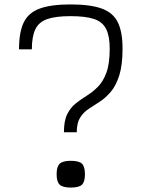

<svg xmlns="http://www.w3.org/2000/svg" viewBox="-20 -834 640 868"><path d="M269 -236Q269 -288 284 -318Q299 -348 322.5 -366.5Q346 -385 372.5 -401.5Q399 -418 422.5 -441.5Q446 -465 461 -505.5Q476 -546 476 -614Q476 -670 460 -702.5Q444 -735 405.5 -748Q367 -761 299 -761Q231 -761 193 -747.5Q155 -734 139.5 -701Q124 -668 124 -611H66Q66 -688 87 -732Q108 -776 159 -795Q210 -814 299 -814Q388 -814 439.5 -795.5Q491 -777 512.5 -733.5Q534 -690 534 -614Q534 -539 519 -492.5Q504 -446 480.5 -418.5Q457 -391 430.5 -374Q404 -357 380.5 -341.5Q357 -326 342 -302Q327 -278 327 -236ZM300 14Q264 14 250 1Q236 -12 236 -46Q236 -81 250 -94Q264 -107 300 -107Q337 -107 350.5 -94Q364 -81 364 -46Q364 -12 350.5 1Q337 14 300 14Z"/></svg>

Font: Victor Mono Thin ExtraLight
Style: Regular
Weight: 250
Monospace: yes
Version: Version 1.561;gftools[0.9.30]